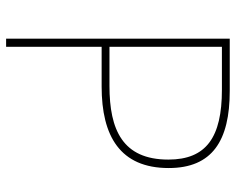

<svg xmlns="http://www.w3.org/2000/svg" viewBox="-90 -664 754 613"><g transform="rotate(90 286.5 -357.0)"><path d="M270 -714H103V0H129V-305H256C414 -305 516 -364 516 -519C516 -658 429 -714 270 -714ZM266 -689C418 -689 489 -639 489 -518C489 -372 394 -330 254 -330H129V-689Z"/></g></svg>

Font: Noto Kufi Arabic Thin
Style: Regular
Weight: 100
Designer: Monotype Design Team, David Williams, Khaled Hosny
Foundry: Google LLC
Version: Version 2.109